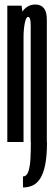

<svg xmlns="http://www.w3.org/2000/svg" viewBox="-20 -625 239 845"><path d="M81.1 200V151.5Q97.4 151.5 104.8 129.9Q112.2 108.3 114 73.6Q115.8 38.9 115.8 0H186.8Q186.8 61.8 178.7 101Q170.6 140.3 156.1 161.9Q141.6 183.5 122.5 191.8Q103.4 200 81.1 200ZM115.1 0V-382.6Q115.1 -477.8 115.1 -514.2Q115.1 -550.6 103.8 -550.6Q94.6 -550.6 89.1 -523.1Q83.6 -495.6 83.6 -461.2L49.9 -472.7Q49.9 -527.9 73.3 -566.5Q96.7 -605.1 134.8 -605.1Q186.1 -605.1 186.1 -540Q186.1 -474.9 186.1 -380.2V0ZM12.2 0V-600H75L83.6 -536.2V0Z"/></svg>

Font: Anybody UltraCondensed Thin
Style: Regular
Weight: 100
Width: 1
Designer: Tyler Finck
Foundry: Etcetera Type Company
Version: Version 1.110